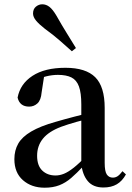

<svg xmlns="http://www.w3.org/2000/svg" viewBox="-20 -859 613 895"><path d="M188 16Q127 16 87 -19Q47 -54 47 -117Q47 -158 65 -189.5Q83 -221 125.5 -246Q168 -271 239 -291Q280 -303 328 -315.5Q376 -328 416 -337V-312Q376 -302 335.5 -290.5Q295 -279 265 -268Q207 -246 180 -212.5Q153 -179 153 -133Q153 -87 177 -64Q201 -41 239 -41Q258 -41 278 -49Q298 -57 324 -77.5Q350 -98 385 -135L398 -84H368Q338 -52 312 -29.5Q286 -7 256.5 4.5Q227 16 188 16ZM462 15Q414 15 389 -15Q364 -45 359 -96V-99V-372Q359 -426 348 -456Q337 -486 313 -498Q289 -510 250 -510Q223 -510 195 -503Q167 -496 132 -480L186 -506L174 -428Q171 -392 154.5 -377Q138 -362 116 -362Q72 -362 62 -404Q74 -468 131.5 -505.5Q189 -543 285 -543Q380 -543 424 -499Q468 -455 468 -356V-100Q468 -60 478 -45.5Q488 -31 506 -31Q518 -31 528 -37.5Q538 -44 551 -61L567 -46Q550 -15 524.5 0Q499 15 462 15ZM334 -635 315 -620Q287 -645 258 -670.5Q229 -696 189 -725Q162 -746 148 -763Q134 -780 134 -796Q134 -817 147.5 -828Q161 -839 177 -839Q195 -839 210.5 -827Q226 -815 243 -786Q269 -740 291.5 -704Q314 -668 334 -635Z"/></svg>

Font: Noto Serif TC ExtraLight SemiBold
Style: Regular
Weight: 600
Version: Version 2.003-H1;hotconv 1.1.1;makeotfexe 2.6.0